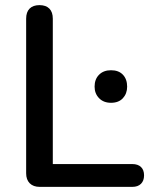

<svg xmlns="http://www.w3.org/2000/svg" viewBox="-20 -729 592 749"><path d="M135 0Q110 0 96 -14Q82 -28 82 -53V-656Q82 -682 95.5 -695.5Q109 -709 134 -709Q159 -709 172.5 -695.5Q186 -682 186 -656V-89H496Q518 -89 530 -77.5Q542 -66 542 -45Q542 -24 530 -12Q518 0 496 0ZM413 -328Q384 -328 366.5 -346Q349 -364 349 -391Q349 -420 366.5 -437.5Q384 -455 413 -455Q443 -455 459.5 -437.5Q476 -420 476 -391Q476 -364 459.5 -346Q443 -328 413 -328Z"/></svg>

Font: Nunito ExtraLight SemiBold
Style: Regular
Weight: 600
Version: Version 3.602